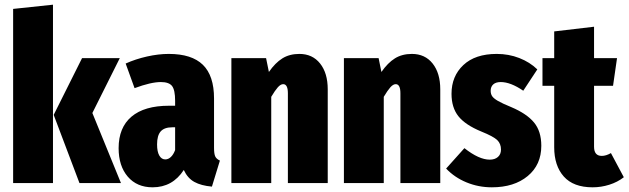

<svg xmlns="http://www.w3.org/2000/svg" viewBox="-20 -781 2681 819"><path d="M206 0H36V-743L206 -761ZM374 -299 496 0H319L209 -291L330 -533H491Z M918 -96 884 15Q838 11 809 -5Q780 -21 764 -56Q716 18 631 18Q564 18 525 -27.5Q486 -73 486 -149Q486 -237 541 -283.5Q596 -330 701 -330H727V-351Q727 -397 714 -414Q701 -431 666 -431Q624 -431 554 -405L516 -510Q558 -529 607 -540Q656 -551 700 -551Q798 -551 845.5 -504.5Q893 -458 893 -361V-150Q893 -125 898 -114Q903 -103 918 -96ZM727 -141V-238H715Q681 -238 665.5 -220.5Q650 -203 650 -165Q650 -134 659.5 -117.5Q669 -101 685 -101Q698 -101 709 -111.5Q720 -122 727 -141Z M1378 -400V0H1208V-383Q1208 -422 1188 -422Q1177 -422 1165 -408.5Q1153 -395 1137 -368V0H967V-533H1115L1127 -474Q1154 -513 1184.5 -532Q1215 -551 1257 -551Q1313 -551 1345.5 -510Q1378 -469 1378 -400Z M1858 -400V0H1688V-383Q1688 -422 1668 -422Q1657 -422 1645 -408.5Q1633 -395 1617 -368V0H1447V-533H1595L1607 -474Q1634 -513 1664.5 -532Q1695 -551 1737 -551Q1793 -551 1825.5 -510Q1858 -469 1858 -400Z M2272 -485 2212 -394Q2158 -431 2116 -431Q2095 -431 2084 -421Q2073 -411 2073 -394Q2073 -380 2079.5 -370.5Q2086 -361 2104 -350.5Q2122 -340 2161 -324Q2227 -296 2258 -258.5Q2289 -221 2289 -159Q2289 -78 2231 -30Q2173 18 2078 18Q2021 18 1970 -3Q1919 -24 1883 -62L1961 -149Q2023 -100 2069 -100Q2091 -100 2104 -111.5Q2117 -123 2117 -143Q2117 -168 2101 -183.5Q2085 -199 2033 -220Q1965 -248 1935.5 -285Q1906 -322 1906 -381Q1906 -456 1956.5 -503.5Q2007 -551 2099 -551Q2150 -551 2195 -533.5Q2240 -516 2272 -485Z M2641 -25Q2614 -4 2579 7Q2544 18 2508 18Q2426 18 2385 -28Q2344 -74 2344 -153V-415H2294V-533H2344V-647L2514 -667V-533H2612L2595 -415H2514V-155Q2514 -116 2547 -116Q2565 -116 2586 -128Z"/></svg>

Font: Fira Sans Compressed ExtraBold
Style: Regular
Weight: 800
Width: 1
Designer: bBox Type GmbH & Carrois Corporate GbR & Edenspiekermann AG
Foundry: bBox Type GmbH & Carrois Corporate GbR & Edenspiekermann AG
Version: Version 4.301